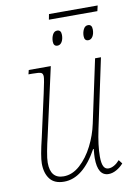

<svg xmlns="http://www.w3.org/2000/svg" viewBox="-88 -835 630 901"><g transform="rotate(-10 227.0 -384.0)"><path d="M304 -75Q304 -90 307 -118H304Q234 9 144 9Q98 9 76.5 -19Q55 -47 55 -93Q55 -127 76 -213L121 -416Q135 -479 135 -493Q135 -508 126 -512Q117 -516 84 -516H66L71 -536H176L104 -213Q96 -180 89.5 -145.5Q83 -111 83 -92Q83 -16 146 -16Q188 -16 224.5 -49Q261 -82 286.5 -132.5Q312 -183 323 -236L387 -536H415L345 -206Q329 -131 329 -78Q329 -46 336.5 -31Q344 -16 360 -16Q373 -16 387 -24Q401 -32 413 -46L427 -28Q412 -11 393 -0.5Q374 10 356 10Q304 10 304 -75ZM210 -778H442L436 -752H205ZM205 -648Q205 -666 212.5 -680.5Q220 -695 234 -695Q253 -695 253 -671Q253 -651 245 -638Q237 -625 224 -625Q205 -625 205 -648ZM352 -648Q352 -666 359.5 -680.5Q367 -695 381 -695Q400 -695 400 -671Q400 -651 392 -638Q384 -625 371 -625Q352 -625 352 -648Z"/></g></svg>

Font: Noto Serif NarrowThin
Style: Italic
Weight: 250
Width: 4
Italic angle: -12°
Designer: Monotype Design Team
Foundry: Monotype Imaging Inc.
Version: Version 1.001